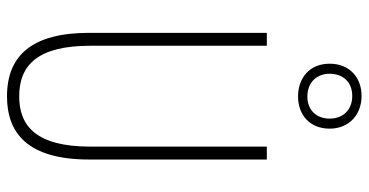

<svg xmlns="http://www.w3.org/2000/svg" viewBox="-266 -752 1028 535"><g transform="rotate(90 247.5 -484.0)"><path d="M248 -801C301 -801 338 -835 338 -889C338 -943 299 -978 247 -978C196 -978 157 -945 157 -889C157 -833 197 -801 248 -801ZM249 -827C207 -827 185 -855 185 -889C185 -925 207 -952 247 -952C286 -952 310 -926 310 -889C310 -852 286 -827 249 -827ZM424 -219V-714H388V-222C388 -72 331 -24 248 -24C159 -24 107 -78 107 -222V-714H71V-219C71 -60 134 10 248 10C349 10 424 -46 424 -219Z"/></g></svg>

Font: Noto Sans Bengali ExtraCondensed ExtraLight
Style: Regular
Weight: 200
Width: 2
Designer: Joana Ranito - Universal Thirst; Jelle Bosma - Monotype Design Team
Foundry: Universal Thirst ehf.
Version: Version 3.000